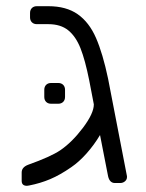

<svg xmlns="http://www.w3.org/2000/svg" viewBox="-20 -591 470 620"><path d="M390 -19Q390 -11 383.5 -5.5Q377 0 368 0H351Q334 0 329 -22L303 -155Q284 -123 259.5 -95.5Q235 -68 210 -51Q174 -26 142 -12.5Q110 1 74 8L67 9Q50 9 50 -7V-34Q50 -51 71 -59Q144 -85 175 -106Q213 -132 248 -178.5Q283 -225 283 -254L268 -332Q255 -397 240 -435Q225 -473 200.5 -493Q176 -513 136 -513H99Q89 -513 83 -519Q77 -525 77 -535V-549Q77 -559 83 -565Q89 -571 99 -571H136Q194 -571 231 -545Q268 -519 290 -468.5Q312 -418 329 -337L390 -22ZM145 -256Q135 -256 129 -262Q123 -268 123 -278V-301Q123 -311 129 -317Q135 -323 145 -323H168Q178 -323 184 -317Q190 -311 190 -301V-278Q190 -268 184 -262Q178 -256 168 -256Z"/></svg>

Font: Rubik AZ
Style: Regular
Weight: 300
Designer: Hubert and Fischer
Foundry: Hubert & Fischer
Version: Version 2.000